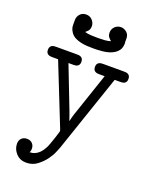

<svg xmlns="http://www.w3.org/2000/svg" viewBox="-161 -745 847 1062"><g transform="rotate(20 262.5 -214.0)"><path d="M110 -606Q110 -626 123.5 -641Q137 -656 159 -656Q182 -656 196 -640Q210 -624 210 -606Q210 -586 199.5 -575.5Q189 -565 186 -563Q203 -558 222.5 -557Q242 -556 263 -556H267Q286 -556 304.5 -557.5Q323 -559 338 -564Q330 -570 322 -580Q314 -590 314 -606Q314 -628 329 -642Q344 -656 364 -656Q382 -656 397.5 -643Q413 -630 413 -607Q413 -595 413 -589.5Q413 -584 413.5 -582Q414 -580 414 -579Q414 -578 414 -576Q414 -564 409.5 -551Q405 -538 393 -526.5Q381 -515 360 -506.5Q339 -498 307 -495Q296 -494 283.5 -493.5Q271 -493 260 -493Q242 -493 223 -494Q204 -495 186 -499Q168 -503 152.5 -510.5Q137 -518 126 -532Q120 -540 115 -551Q110 -562 110 -576ZM26 -400Q26 -412 30 -418Q34 -424 40 -427Q46 -430 53 -430.5Q60 -431 66 -431H183Q189 -431 196 -430.5Q203 -430 209 -427Q215 -424 219 -418Q223 -412 223 -400Q223 -389 219 -383Q215 -377 209 -374Q203 -371 196 -370.5Q189 -370 183 -370H158L251 -130Q256 -116 262 -100.5Q268 -85 272 -71H273Q278 -94 283.5 -111.5Q289 -129 299 -157L371 -370H343Q337 -370 330 -370.5Q323 -371 317 -374Q311 -377 307 -383Q303 -389 303 -401Q303 -412 307 -418Q311 -424 317 -427Q323 -430 330 -430.5Q337 -431 343 -431H460Q466 -431 473 -430.5Q480 -430 486 -427Q492 -424 496 -418Q500 -412 500 -400Q500 -389 496 -383Q492 -377 486 -374Q480 -371 473 -370.5Q466 -370 460 -370H430L275 85Q273 89 264 112Q255 135 236.5 160.5Q218 186 190.5 207Q163 228 126 228Q89 228 66 203Q43 178 43 146Q43 126 55 114Q67 102 87 102Q106 102 118 114Q130 126 130 145Q130 155 127.5 160.5Q125 166 125 167Q131 167 140 165.5Q149 164 160 158.5Q171 153 182.5 141.5Q194 130 205 109Q210 100 216.5 82Q223 64 229 46Q235 28 239 14.5Q243 1 243 0Q243 -1 242.5 -3Q242 -5 239 -13L97 -370H66Q60 -370 53 -370.5Q46 -371 40 -374Q34 -377 30 -383Q26 -389 26 -400Z"/></g></svg>

Font: CMU Typewriter Custom
Style: Regular
Weight: 500
Monospace: yes
Version: Version 0.7.0